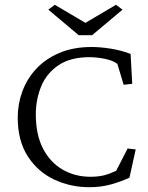

<svg xmlns="http://www.w3.org/2000/svg" viewBox="-20 -780 622 809"><path d="M356.4 8.8Q277.3 8.8 208.5 -23.4Q139.6 -55.7 97.2 -121.1Q54.7 -186.5 54.7 -285.2Q54.7 -341.8 74.2 -395Q93.8 -448.2 132.8 -490.2Q171.9 -532.2 230.5 -557.1Q289.1 -582 366.2 -582Q403.3 -582 448.2 -574.7Q493.2 -567.4 530.3 -552.7L537.1 -426.8L501 -422.9L474.6 -510.7Q456.1 -525.4 421.4 -532.2Q386.7 -539.1 357.4 -539.1Q276.4 -539.1 226.1 -504.9Q175.8 -470.7 153.3 -415.5Q130.9 -360.4 130.9 -298.8Q130.9 -211.9 161.6 -153.3Q192.4 -94.7 244.6 -64.9Q296.9 -35.2 360.4 -35.2Q394.5 -35.2 418.9 -41.5Q443.4 -47.9 469.7 -60.5L517.6 -154.3L551.8 -150.4L525.4 -31.2Q489.3 -14.6 447.3 -2.9Q405.3 8.8 356.4 8.8ZM183.6 -739.3 210.9 -759.8 368.2 -667H311.5L468.8 -759.8L496.1 -739.3L368.2 -631.8H311.5Z"/></svg>

Font: Crimson Pro ExtraLight
Style: Regular
Weight: 250
Designer: Jacques Le Bailly
Foundry: Baron von Fonthausen
Version: Version 1.003